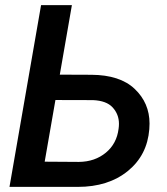

<svg xmlns="http://www.w3.org/2000/svg" viewBox="-20 -731 654 751"><path d="M261.2 -710.9H140.6L17.1 0H284.2C363.8 0 428.7 -20.5 480 -62C530.8 -103.5 558.6 -157.7 564 -225.6C564.5 -232.9 564.9 -240.7 564.9 -247.6C564.9 -301.3 545.4 -346.7 506.8 -383.3C468.3 -419.9 411.6 -438 337.9 -438.5L213.9 -439ZM343.8 -339.4C378.4 -337.9 404.3 -328.6 420.4 -311C437 -293 445.3 -271.5 445.3 -246.6C445.3 -240.2 444.8 -233.9 443.8 -227.1C439 -188.5 422.4 -157.2 394 -133.8C365.7 -110.4 330.6 -98.1 288.6 -97.7L154.8 -98.6L196.8 -339.8Z"/></svg>

Font: Roboto Medium
Style: Italic
Weight: 500
Italic angle: -12°
Designer: Google
Version: Version 2.137; 2017